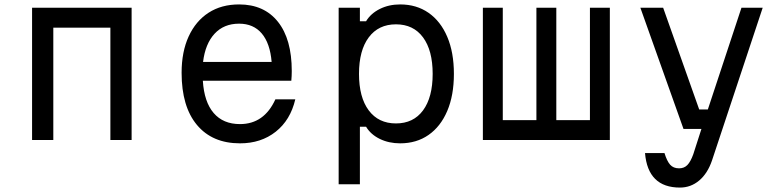

<svg xmlns="http://www.w3.org/2000/svg" viewBox="-20 -633 3540 868"><path d="M125 0V-598H575V0H479V-508H221V0Z M1315 -184Q1293 -90 1226.5 -37.5Q1160 15 1065 15Q940 15 870.5 -68Q801 -151 801 -304Q801 -399 833 -468.5Q865 -538 923 -575.5Q981 -613 1061 -613Q1174 -613 1236.5 -534.5Q1299 -456 1299 -312Q1299 -301 1298.5 -289.5Q1298 -278 1297 -268H897Q903 -172 946 -122Q989 -72 1065 -72Q1174 -72 1225 -184ZM1061 -526Q992 -526 950 -480.5Q908 -435 898 -353H1208Q1201 -437 1163.5 -481.5Q1126 -526 1061 -526Z M1511 200V-598H1607V-537H1635Q1656 -572 1697 -592.5Q1738 -613 1789 -613Q1863 -613 1917.5 -575Q1972 -537 2002 -466.5Q2032 -396 2032 -299Q2032 -202 2002 -131.5Q1972 -61 1917.5 -23Q1863 15 1789 15Q1738 15 1697 -5Q1656 -25 1635 -60H1607V200ZM1770 -75Q1849 -75 1892.5 -134Q1936 -193 1936 -299Q1936 -405 1892.5 -464Q1849 -523 1770 -523Q1691 -523 1647 -464Q1603 -405 1603 -299Q1603 -193 1647 -134Q1691 -75 1770 -75Z M2163 0V-598H2253V-90H2405V-598H2495V-90H2647V-598H2737V0Z M2875 -598H2978L3141 -138H3180L3332 -598H3428L3199 92Q3179 151 3141 183Q3103 215 3054 215Q2909 215 2896 59H2984Q2995 95 3009.5 111.5Q3024 128 3050 128Q3073 128 3087.5 113Q3102 98 3114 65L3151 -50H3070Z"/></svg>

Font: Martian Mono Light
Style: Regular
Weight: 300
Monospace: yes
Designer: Roman Shamin
Foundry: Evil Martians
Version: Version 1.000; ttfautohint (v1.8.4.7-5d5b)